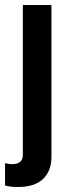

<svg xmlns="http://www.w3.org/2000/svg" viewBox="-40 -530 276 765"><path d="M32 215Q14 215 2 213.5Q-10 212 -20 209V120Q-15 121 -7.5 122.5Q0 124 9 124Q28 124 39.5 115.5Q51 107 51 87V-510H165V95Q165 151 131.5 183Q98 215 32 215Z"/></svg>

Font: Instrument Sans Condensed SemiBold
Style: Regular
Weight: 600
Width: 3
Designer: Rodrigo Fuenzalida
Foundry: fragTYPE
Version: Version 1.000;gftools[0.9.28]